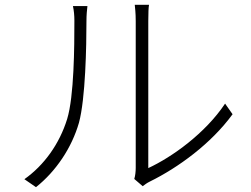

<svg xmlns="http://www.w3.org/2000/svg" viewBox="-20 -762 1040 795"><path d="M129 13C212 -53 277 -150 307 -254C334 -354 338 -570 338 -676C338 -699 340 -721 342 -737H282C286 -718 288 -699 288 -676C288 -569 287 -364 258 -269C226 -166 163 -78 81 -20ZM571 9C580 2 588 -4 600 -10C718 -68 854 -167 943 -289L912 -333C830 -210 693 -112 594 -66V-675C594 -709 595 -731 597 -742H538C539 -731 542 -709 542 -675V-67C542 -51 540 -34 536 -21Z"/></svg>

Font: Source Han Sans SC Light
Style: Regular
Weight: 300
Designer: Ryoko NISHIZUKA (kana & ideographs); Paul D. Hunt (Latin, Greek & Cyrillic); Wenlong ZHANG (bopomofo); Sandoll Communica
Foundry: Adobe Systems Incorporated
Version: Version 1.004;PS 1.004;hotconv 1.0.82;makeotf.lib2.5.63406